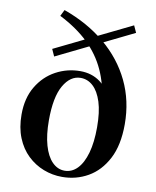

<svg xmlns="http://www.w3.org/2000/svg" viewBox="-92 -901 800 987"><g transform="rotate(10 308.0 -407.5)"><path d="M299.6 16.2Q249.4 16.2 202.9 -1.8Q156.4 -19.8 119.3 -55.1Q82.2 -90.5 60.9 -143.1Q39.6 -195.8 39.6 -264.1Q39.6 -349.7 76 -410.6Q112.4 -471.5 171.6 -503.6Q230.8 -535.7 299.1 -535.7Q358.8 -535.7 402.6 -503.8Q446.4 -471.9 468.7 -409.6L436 -399.1Q425 -490.6 391.9 -563Q358.8 -635.3 299.2 -693.1Q239.6 -750.9 147.8 -797.7L164.2 -830.7Q290 -785.9 381.3 -709.4Q472.5 -632.9 521.8 -530.7Q571 -428.4 571 -306.1Q571 -196.6 533.7 -125.4Q496.4 -54.1 434.7 -18.9Q373.1 16.2 299.6 16.2ZM307.2 -17.5Q345.2 -17.5 373.6 -46.9Q402 -76.3 417.8 -132Q433.5 -187.6 433.5 -265.4Q433.5 -345.5 417 -397.6Q400.4 -449.6 372 -475.7Q343.6 -501.8 307.2 -501.8Q253.1 -501.8 218.2 -441Q183.2 -380.2 183.2 -259.1Q183.2 -183 198.7 -129Q214.1 -74.9 242.4 -46.2Q270.7 -17.5 307.2 -17.5ZM152.9 -586.3 136.3 -623.1 530.1 -815.5 546.7 -779.1Z"/></g></svg>

Font: Noto Serif HK ExtraLight
Style: Regular
Weight: 200
Designer: Ryoko NISHIZUKA 西塚涼子 (kana & ideographs); Frank Grießhammer (Latin, Greek & Cyrillic); Wenlong ZHANG 张文龙 (bopomofo); San
Foundry: Adobe
Version: Version 2.002-H1;hotconv 1.1.0;makeotfexe 2.6.0